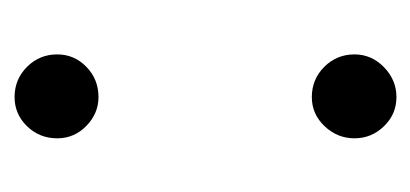

<svg xmlns="http://www.w3.org/2000/svg" viewBox="-174 -394 577 270"><g transform="rotate(90 115.0 -258.5)"><path d="M56 -468Q56 -492 74 -509.5Q92 -527 116 -527Q140 -527 157 -509.5Q174 -492 174 -468Q174 -444 157 -426Q140 -408 116 -408Q91 -408 73.5 -425.5Q56 -443 56 -468ZM56 -50Q56 -74 73.5 -91Q91 -108 116 -108Q139 -108 156.5 -91Q174 -74 174 -50Q174 -25 157 -7.5Q140 10 116 10Q91 10 73.5 -7.5Q56 -25 56 -50Z"/></g></svg>

Font: Open Sauce One
Style: Regular
Weight: 400
Designer: Alfredo Marco Pradil
Foundry: Creative Sauce Fz LLC
Version: Version 1.477